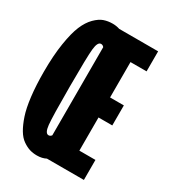

<svg xmlns="http://www.w3.org/2000/svg" viewBox="-184 -800 810 905"><g transform="rotate(30 221.0 -347.5)"><path d="M160.5 11Q139.5 11 121.2 5.5Q103 0 83 -13.8Q63 -27.5 47.2 -54Q31.5 -80.5 18.8 -118.5Q6 -156.5 -1 -215.2Q-8 -274 -8 -348Q-8 -436 2.5 -502.2Q13 -568.5 29 -606.5Q45 -644.5 68.2 -667.8Q91.5 -691 113.2 -698.5Q135 -706 160.5 -706Q180.5 -706 198.5 -700H410.5V-591H323V-398.5H398V-289.5H323V-109H410.5V0H209.5Q189 11 160.5 11ZM133 -348Q133 -185 137.5 -142Q142 -99 160.5 -99Q170 -99 176.5 -108V-587.5Q170 -596 160.5 -596Q142 -596 137.5 -553.2Q133 -510.5 133 -348Z"/></g></svg>

Font: League Mono Condensed
Style: Bold
Weight: 700
Width: 1
Designer: Tyler Finck
Foundry: The League of Moveable Type / Tyler Finck
Version: Version 2.210